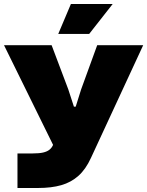

<svg xmlns="http://www.w3.org/2000/svg" viewBox="-30 -769 733 956"><path d="M57 167V-5H133Q165 -5 184.5 -9.5Q204 -14 215.5 -23Q227 -32 233 -45L240 -59V-36L-10 -544H227L310 -324L338 -238H347L374 -324L454 -544H683L423 17Q397 74 360.5 106.5Q324 139 275 153Q226 167 160 167ZM260 -600 323 -749H531L414 -600Z"/></svg>

Font: Mona Sans Expanded Black
Style: Regular
Weight: 900
Width: 7
Designer: Deni Anggara
Foundry: GitHub
Version: Version 2.000